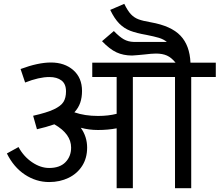

<svg xmlns="http://www.w3.org/2000/svg" viewBox="-20 -987 1152 1007"><path d="M982.9 -583V0H897.9V-583H676.8V0H591.8V-314Q545.9 -305.2 494.1 -305.2Q447.3 -305.2 403.8 -316.9Q437 -270 437 -212.9Q437 -157.7 410.9 -116.9Q384.8 -76.2 339.4 -54.2Q293.9 -32.2 237.8 -32.2Q169.9 -32.2 110.8 -71Q51.8 -109.9 16.1 -182.1L77.1 -215.8Q104 -166 148.4 -136Q192.9 -106 237.8 -106Q293.9 -106 323.5 -136.5Q353 -167 353 -212.9Q353 -284.7 265.1 -335Q221.2 -319.8 173.8 -309.1L153.8 -379.9Q225.6 -396 262.7 -413.6Q299.8 -431.2 313 -452.6Q326.2 -474.1 326.2 -507.8Q326.2 -546.9 302.5 -564.9Q278.8 -583 238.8 -583Q184.6 -583 111.8 -554.2L87.9 -625Q179.7 -659.2 247.1 -659.2Q318.8 -659.2 364.5 -619.1Q410.2 -579.1 410.2 -509.8Q410.2 -476.6 401.1 -449.2Q392.1 -421.9 370.1 -397.9Q424.3 -378.9 494.1 -378.9Q548.3 -378.9 591.8 -390.1V-583H463.9V-658.2H900.9Q878.9 -685.1 855.5 -695.6Q832 -706.1 797.9 -706.1Q776.9 -706.1 736.8 -701.2Q723.6 -700.2 702.9 -698Q682.1 -695.8 672.9 -695.8Q627 -695.8 591.1 -712.4Q555.2 -729 515.1 -771L577.1 -824.2Q606.9 -793.5 629.4 -780.8Q651.9 -768.1 681.2 -767.1H855Q837.9 -781.2 813.5 -788.6Q789.1 -795.9 747.1 -804.2Q696.3 -813 663.6 -825.4Q630.9 -837.9 605.5 -863.5Q580.1 -889.2 558.1 -935.1L631.8 -966.8Q649.9 -929.7 667 -911.9Q684.1 -894 707 -885.5Q730 -877 771 -870.1Q877.9 -851.1 926.5 -800Q975.1 -749 979 -658.2H1111.8V-583Z"/></svg>

Font: Sarala
Style: Regular
Weight: 400
Designer: Andres Torresi
Foundry: Huerta Tipografica
Version: Version 1.004;PS 001.003;hotconv 1.0.70;makeotf.lib2.5.58329